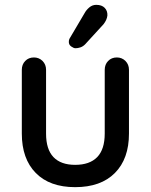

<svg xmlns="http://www.w3.org/2000/svg" viewBox="-20 -763 621 792"><path d="M462 -526Q483 -526 497.5 -511.5Q512 -497 512 -475V-212Q512 -108 454 -49.5Q396 9 290 9Q185 9 127.5 -49.5Q70 -108 70 -212V-475Q70 -497 84 -511.5Q98 -526 120 -526Q141 -526 155.5 -511.5Q170 -497 170 -475V-212Q170 -147 200.5 -115Q231 -83 290 -83Q350 -83 381 -115Q412 -147 412 -212V-475Q412 -497 426 -511.5Q440 -526 462 -526ZM291 -564Q284 -564 273.5 -571.5Q263 -579 264 -592Q264 -600 270 -609L329 -709Q336 -722 348.5 -732.5Q361 -743 377 -743Q400 -743 412 -730.5Q424 -718 423 -699Q422 -690 418 -681Q414 -672 407 -663L331 -580Q322 -571 311.5 -567.5Q301 -564 291 -564Z"/></svg>

Font: Quicksand SemiBold
Style: Regular
Weight: 600
Designer: Andrew Paglinawan
Foundry: Andrew Paglinawan
Version: Version 3.006